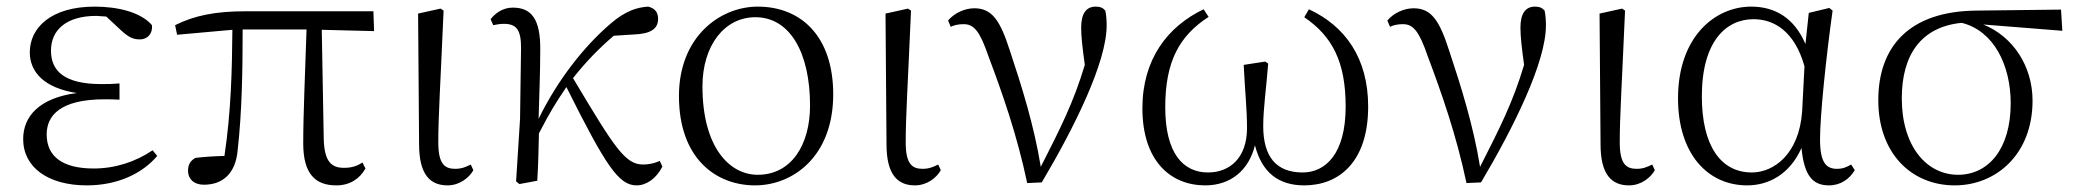

<svg xmlns="http://www.w3.org/2000/svg" viewBox="-20 -546 6271 580"><path d="M242 14C336 14 410 -22 455 -75L441 -92C389 -57 328 -37 263 -37C168 -37 121 -74 121 -140C121 -197 162 -246 296 -246C307 -246 316 -246 341 -245V-294C317 -292 302 -292 286 -292C174 -292 134 -332 134 -393C134 -456 181 -498 271 -498L301 -496L345 -455C369 -433 382 -427 403 -427C425 -427 442 -444 439 -470C405 -510 334 -526 266 -526C134 -526 70 -462 70 -388C70 -328 114 -280 212 -265C98 -250 50 -194 50 -126C50 -40 126 14 242 14Z M996 14C1036 14 1066 -5 1084 -37L1075 -55C1059 -45 1044 -39 1019 -39C981 -39 960 -58 958 -125L952 -456L1110 -452L1108 -512H723C630 -512 567 -499 509 -470L515 -441L682 -456C681 -335 678 -208 658 -75C623 -74 595 -72 570 -69C555 -60 548 -49 548 -30C548 -6 565 12 596 12C652 12 692 -21 698 -93C711 -208 713 -335 713 -457H906C902 -329 896 -204 896 -113C896 -20 933 14 996 14Z M1332 14C1369 14 1398 -10 1410 -32L1402 -49C1388 -42 1375 -36 1355 -36C1323 -36 1304 -51 1304 -116C1304 -195 1310 -282 1320 -514L1311 -520L1243 -505L1246 -110C1246 -19 1279 14 1332 14Z M1903 14C1933 14 1963 -7 1981 -43L1973 -60C1961 -54 1942 -49 1923 -49C1869 -49 1838 -97 1711 -310C1752 -362 1792 -402 1834 -438L1897 -442C1944 -444 1968 -458 1968 -489C1968 -513 1954 -522 1938 -526C1906 -524 1870 -514 1825 -475C1745 -407 1664 -304 1607 -187C1609 -257 1612 -330 1612 -395C1613 -489 1585 -523 1529 -523C1499 -523 1476 -506 1462 -488L1470 -470C1480 -472 1491 -474 1502 -474C1540 -474 1554 -456 1554 -402L1551 -187L1539 2L1549 10L1603 0C1606 -48 1607 -95 1608 -143C1640 -205 1659 -236 1691 -283C1810 -45 1849 14 1903 14Z M2261 14C2375 14 2497 -73 2497 -261C2497 -435 2401 -526 2269 -526C2155 -526 2031 -435 2031 -256C2031 -68 2142 14 2261 14ZM2269 -18C2183 -18 2102 -102 2102 -285C2102 -408 2168 -494 2262 -494C2365 -494 2427 -389 2427 -227C2427 -109 2371 -18 2269 -18Z M2744 14C2781 14 2810 -10 2822 -32L2814 -49C2800 -42 2787 -36 2767 -36C2735 -36 2716 -51 2716 -116C2716 -195 2722 -282 2732 -514L2723 -520L2655 -505L2658 -110C2658 -19 2691 14 2744 14Z M3083 7 3127 5C3226 -162 3323 -358 3323 -469C3323 -486 3322 -499 3319 -514C3312 -522 3304 -526 3290 -526C3261 -526 3246 -505 3246 -462C3246 -436 3250 -401 3257 -350C3223 -236 3182 -156 3124 -42C3104 -166 3066 -287 3031 -392C3001 -486 2976 -521 2923 -521C2895 -521 2863 -507 2844 -484L2852 -465C2862 -470 2875 -473 2891 -473C2922 -473 2940 -452 2966 -376C3007 -267 3052 -140 3083 7Z M3621 14C3696 14 3752 -30 3771 -107C3792 -25 3842 14 3920 14C4024 14 4113 -56 4113 -224C4113 -370 4044 -467 3934 -518L3920 -494C4005 -436 4045 -359 4045 -224C4045 -81 3984 -25 3915 -25C3835 -25 3796 -73 3796 -165C3796 -217 3805 -278 3811 -354L3802 -360L3737 -350C3741 -267 3747 -218 3747 -159C3747 -70 3696 -25 3629 -25C3554 -25 3500 -83 3500 -222C3500 -361 3543 -438 3631 -495L3616 -518C3507 -466 3431 -367 3431 -219C3431 -61 3515 14 3621 14Z M4410 7 4454 5C4553 -162 4650 -358 4650 -469C4650 -486 4649 -499 4646 -514C4639 -522 4631 -526 4617 -526C4588 -526 4573 -505 4573 -462C4573 -436 4577 -401 4584 -350C4550 -236 4509 -156 4451 -42C4431 -166 4393 -287 4358 -392C4328 -486 4303 -521 4250 -521C4222 -521 4190 -507 4171 -484L4179 -465C4189 -470 4202 -473 4218 -473C4249 -473 4267 -452 4293 -376C4334 -267 4379 -140 4410 7Z M4901 14C4938 14 4967 -10 4979 -32L4971 -49C4957 -42 4944 -36 4924 -36C4892 -36 4873 -51 4873 -116C4873 -195 4879 -282 4889 -514L4880 -520L4812 -505L4815 -110C4815 -19 4848 14 4901 14Z M5258 14C5321 14 5386 -18 5422 -99C5430 -15 5456 14 5505 14C5540 14 5567 -5 5583 -32L5572 -49C5558 -41 5547 -36 5529 -36C5496 -36 5478 -56 5478 -125C5478 -199 5497 -379 5516 -514L5506 -522L5444 -507L5434 -413C5400 -492 5342 -526 5270 -526C5160 -526 5049 -434 5049 -249C5049 -82 5138 14 5258 14ZM5431 -346 5424 -210C5415 -80 5338 -25 5272 -25C5178 -25 5121 -106 5121 -255C5121 -422 5195 -488 5277 -488C5339 -488 5401 -452 5431 -346Z M5885 14C6010 14 6120 -80 6120 -242C6120 -346 6061 -436 5971 -472L6210 -453L6206 -517L5950 -514C5749 -512 5654 -407 5654 -243C5654 -84 5753 14 5885 14ZM5906 -477C6003 -453 6054 -349 6054 -234C6054 -95 5986 -18 5895 -18C5800 -18 5725 -104 5725 -249C5725 -380 5783 -465 5906 -477Z"/></svg>

Font: Noto Serif TC Light
Style: Regular
Weight: 300
Designer: Ryoko NISHIZUKA 西塚涼子 (kana & ideographs); Frank Grießhammer (Latin, Greek & Cyrillic); Wenlong ZHANG 张文龙 (bopomofo); San
Foundry: Adobe
Version: Version 2.001;hotconv 1.1.0;makeotfexe 2.6.0